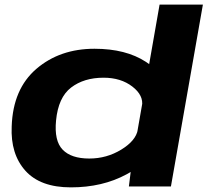

<svg xmlns="http://www.w3.org/2000/svg" viewBox="-20 -805 896 829"><path d="M536.5 0H718L856 -785H669L548 -93.5ZM286 4Q422.5 4 526.8 -52.5Q631 -109 640.5 -158.5L575 -245Q566.5 -197.5 503.5 -159Q440.5 -120.5 365.5 -120.5Q287.5 -120.5 250.5 -158.8Q213.5 -197 222 -284.5Q231.5 -384.5 287 -427Q342.5 -469.5 427 -469.5Q502 -469.5 551.5 -431.2Q601 -393 593 -346L687.5 -431.5Q697 -481 610.2 -537.8Q523.5 -594.5 388 -594.5Q238.5 -594.5 137.2 -507.8Q36 -421 30.5 -259.5Q25 -140 89.5 -68Q154 4 286 4Z"/></svg>

Font: Anybody Expanded
Style: Bold Italic
Weight: 700
Width: 7
Italic angle: -10°
Version: Version 1.113;gftools[0.9.25]